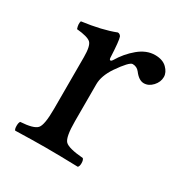

<svg xmlns="http://www.w3.org/2000/svg" viewBox="-113 -533 599 625"><g transform="rotate(30 186.0 -220.0)"><path d="M175.8 -357.9Q175.8 -353 179 -351.1Q182.1 -349.1 187 -356Q207 -390.1 236.6 -414.6Q266.1 -439 297.9 -439Q326.7 -439 342.3 -423.6Q357.9 -408.2 357.9 -391.1Q357.9 -372.1 343.5 -356.4Q329.1 -340.8 311 -340.8Q292.5 -340.8 274.9 -364.3Q265.1 -377 249 -377Q236.8 -377 203.1 -328.1Q179.2 -292 179.2 -261.2V-122.1Q179.2 -62 192.6 -48.6Q206.1 -35.2 261.2 -30.8Q266.1 -25.9 266.1 -13.9Q266.1 -2 261.2 2Q191.4 0 140.1 0Q96.2 0 25.9 2Q22 -2 22 -13.9Q22 -25.9 25.9 -30.8Q74.7 -33.7 87.4 -47.9Q100.1 -62 100.1 -122.1V-316.9Q100.1 -358.9 88.6 -369.9Q77.1 -380.9 35.2 -384.8Q29.3 -401.9 33.2 -413.1Q107.4 -422.9 155.8 -441.9Q163.6 -441.9 168 -434.1Q172.9 -421.9 175.8 -357.9Z"/></g></svg>

Font: Linux Libertine
Style: Regular
Weight: 400
Designer: Philipp H. Poll
Foundry: Philipp H. Poll
Version: Version 5.3.0 ; ttfautohint (v0.9)